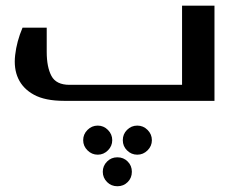

<svg xmlns="http://www.w3.org/2000/svg" viewBox="-20 -354 837 674"><path d="M732.9 -334V0H205.1Q138.2 0 99.1 -21.5Q60.5 -42.5 43.9 -78.6Q27.8 -113.3 33.2 -160.6Q38.6 -208.5 59.1 -256.8H144V-171.9Q144 -118.7 160.6 -87.4Q177.2 -56.2 224.1 -56.2H619.1V-334ZM272 138.2Q272 117.2 287.1 102.1Q302.2 86.9 323.2 86.9Q343.8 86.9 358.9 102.1Q374 117.2 374 138.2Q374 158.7 358.9 173.8Q343.8 189 323.2 189Q302.2 189 287.1 173.8Q272 158.7 272 138.2ZM411.1 138.2Q411.1 116.7 425.8 102.1Q440.9 86.9 461.9 86.9Q482.9 86.9 498 102.1Q513.2 117.2 513.2 138.2Q513.2 158.7 498 173.8Q482.9 189 461.9 189Q440.9 189 425.8 173.8Q411.1 159.2 411.1 138.2ZM356 212.9Q370.6 198.2 392.1 198.2Q413.6 198.2 428.2 212.9Q442.9 227.5 442.9 249Q442.9 270.5 428.2 285.2Q413.6 299.8 392.1 299.8Q370.6 299.8 356 285.2Q340.8 270 340.8 249Q340.8 228 356 212.9Z"/></svg>

Font: SimahzazaarabicW05-Medium
Style: Regular
Weight: 500
Designer: Ahmed zaza
Foundry: Ahmed zaza
Version: Version 1.001